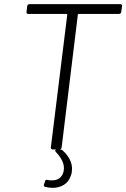

<svg xmlns="http://www.w3.org/2000/svg" viewBox="-20 -720 608 925"><path d="M568 -690 564 -663Q564 -659 561 -656Q558 -653 554 -653H360Q358 -653 356.5 -652Q355 -651 355 -649L277 -10Q275 0 266 0H234Q225 0 225 -10L304 -649Q304 -653 300 -653H116Q106 -653 108 -663L111 -690Q113 -700 122 -700H559Q564 -700 566.5 -697Q569 -694 568 -690ZM192 168 197 154Q198 144 209 147Q216 149 230 149Q273 149 285 111Q288 101 288 90Q288 53 249 12Q246 9 246 6Q246 0 254 0H269Q276 0 281 4Q327 46 327 93Q327 111 322 125Q311 157 287 171Q263 185 233 185Q215 185 197 180Q189 178 192 168Z"/></svg>

Font: Barlow Light
Style: Italic
Weight: 300
Italic angle: -7°
Designer: Jeremy Tribby
Foundry: Tribby Type
Version: Version 1.408